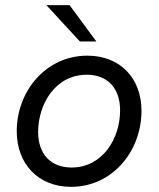

<svg xmlns="http://www.w3.org/2000/svg" viewBox="-20 -717 616 745"><path d="M256 8C415 8 529 -129 529 -287C529 -414 446 -501 319 -501C157 -501 45 -362 45 -208C45 -80 129 8 256 8ZM128 -205C128 -311 193 -427 317 -427C398 -427 446 -374 446 -289C446 -178 377 -67 258 -67C176 -67 128 -120 128 -205ZM160 -697 290 -556H354L250 -697Z"/></svg>

Font: HK Grotesk
Style: Italic
Weight: 400
Italic angle: -16°
Designer: Alfredo Marco Pradil
Foundry: Hanken Design Co.
Version: Version 3.001;FEAKit 1.0